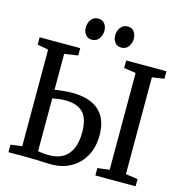

<svg xmlns="http://www.w3.org/2000/svg" viewBox="-133 -1072 1143 1198"><g transform="rotate(15 438.5 -472.5)"><path d="M306.5 4.5Q288.5 4.5 261 3.2Q233.5 2 204.2 1Q175 0 151 0H28V-48.5L101.5 -58.5V-682.5L30.5 -695.5V-743H292.5V-695.5L205 -682.5V-451Q232.5 -454.5 260.5 -457.8Q288.5 -461 316.5 -461Q432.5 -461 491.2 -407.2Q550 -353.5 550 -249Q550 -170.5 518 -113.5Q486 -56.5 431 -26Q376 4.5 306.5 4.5ZM278 -47.5Q331 -47.5 367.2 -69.2Q403.5 -91 422 -133.5Q440.5 -176 440.5 -237.5Q440.5 -329 401.8 -366.8Q363 -404.5 290 -404.5Q267 -404.5 246 -401.8Q225 -399 205 -395.5V-54Q215.5 -51.5 235 -49.5Q254.5 -47.5 278 -47.5ZM666.5 -57.5V-683L589.5 -694.5V-743H849.5V-694.5L771.5 -683V-57.5L849.5 -46.5V0H589.5V-48ZM347 -812.5Q321.5 -812.5 307 -831.5Q292.5 -850.5 292.5 -876.5Q292.5 -905.5 308.5 -928Q324.5 -950.5 354.5 -950.5H355.5Q381.5 -950.5 396 -931.8Q410.5 -913 410.5 -886.5Q410.5 -858 394.2 -835.2Q378 -812.5 348 -812.5ZM537.5 -812.5Q511.5 -812.5 497 -831.5Q482.5 -850.5 482.5 -876.5Q482.5 -905.5 498.8 -928Q515 -950.5 545 -950.5H546Q571.5 -950.5 586 -931.8Q600.5 -913 600.5 -886.5Q600.5 -858 584.5 -835.2Q568.5 -812.5 538.5 -812.5Z"/></g></svg>

Font: Merriweather 24pt SemiCondensed
Style: Regular
Weight: 400
Width: 4
Designer: Eben Sorkin
Foundry: Eben Sorkin
Version: Version 2.100